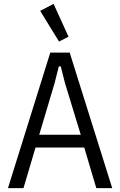

<svg xmlns="http://www.w3.org/2000/svg" viewBox="-20 -969 619 989"><path d="M476 0 414 -209H163L101 0H21L239 -698H339L558 0ZM315 -540 293 -627H283L261 -540L182 -275H396ZM187 -913 256 -949 333 -780 284 -755Z"/></svg>

Font: IBM Plex Sans Condensed
Style: Regular
Weight: 400
Width: 3
Designer: Mike Abbink, Paul van der Laan, Pieter van Rosmalen
Foundry: Bold Monday
Version: Version 1.1